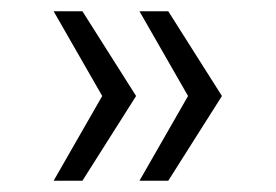

<svg xmlns="http://www.w3.org/2000/svg" viewBox="-20 -372 488 340"><path d="M126 -52H75L161 -202L75 -352H126L221 -202ZM278 -52H227L313 -202L227 -352H278L373 -202Z"/></svg>

Font: Bellefair
Style: Regular
Weight: 400
Designer: Nick Shinn, Liron Lavi Turkenic
Foundry: Shinntype
Version: Version 1.003;PS 001.003;hotconv 1.0.88;makeotf.lib2.5.64775